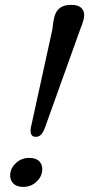

<svg xmlns="http://www.w3.org/2000/svg" viewBox="-20 -742 358 771"><path d="M265 -722.5Q293.5 -722.5 305.8 -710.8Q318 -699 318 -681.5Q318 -662 303.5 -628L159.5 -226.5Q152 -208 143.8 -200.2Q135.5 -192.5 123.5 -192.5Q99 -192.5 103.5 -227.5L190.5 -625Q192 -642 194 -654Q196 -666 198.5 -675Q211 -722.5 265 -722.5ZM73 8.5Q46 8.5 32.5 -6.2Q19 -21 21 -42.5Q23.5 -69.5 45.5 -88.8Q67.5 -108 97.5 -108Q125 -108 138.5 -93.5Q152 -79 149.5 -57Q147 -30.5 125.2 -11Q103.5 8.5 73 8.5Z"/></svg>

Font: Fraunces 144pt S100
Style: Italic
Weight: 400
Italic angle: -16°
Version: Version 1.000; ttfautohint (v1.8.3)